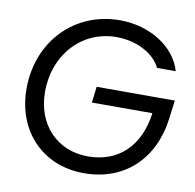

<svg xmlns="http://www.w3.org/2000/svg" viewBox="-83 -823 932 919"><g transform="rotate(10 383.5 -363.5)"><path d="M383.3 11.7C578.1 11.7 714.8 -114.3 740.7 -317.9L752 -406.2H372.1L362.8 -328.1H656.7C635.3 -165.5 536.6 -70.8 387.7 -70.8C237.8 -70.8 132.8 -181.6 132.8 -339.8C132.8 -522 257.3 -657.2 425.8 -657.2C521.5 -657.2 609.4 -611.8 641.1 -545.4H731.9C699.2 -659.7 573.2 -739.3 427.7 -739.3C206.5 -739.3 43 -569.3 43 -339.8C43 -132.8 183.1 11.7 383.3 11.7Z"/></g></svg>

Font: Guggenheim Sans Display
Style: Italic
Weight: 400
Italic angle: -7°
Designer: Modified by Tom Baber under direction of Pentagram Design 2023
Foundry: rsms
Version: Version 1.001;Glyphs 3.1.2 (3151)